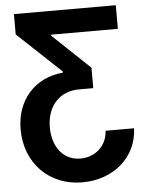

<svg xmlns="http://www.w3.org/2000/svg" viewBox="-61 -777 809 1043"><g transform="rotate(-5 343.0 -255.5)"><path d="M650.6 -52.6H495.4C491.1 29.8 427.6 85.9 346.9 85.9C252.1 85.9 195.3 7.8 195.3 -97.3C195.3 -215.9 268.1 -289.1 370 -289.1H448.9V-400.6L246.1 -592.7V-598.4H610.1V-727.3H54.7V-616.5L291.5 -394.2V-387.1C138.8 -374.6 36.2 -259.9 36.2 -100.1C36.2 83.1 164.1 215.6 345.9 215.6C516.7 215.6 645.6 104.4 650.6 -52.6Z"/></g></svg>

Font: Karasuma Gothic
Style: Bold
Weight: 700
Designer: Rasmus Andersson / Ryoko Nishizuka
Foundry: Genbu
Version: Version 1.00